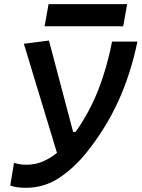

<svg xmlns="http://www.w3.org/2000/svg" viewBox="-20 -893 681 923"><path d="M104.5 9.8Q82.5 9.8 63.5 7.3Q44.4 4.9 29.3 -1.5L47.4 -109.9Q59.1 -106.4 72.3 -103.8Q85.4 -101.1 108.4 -101.1Q148.9 -101.1 185.3 -116.5Q221.7 -131.8 253.9 -158.2L94.7 -682.6L215.3 -698.2L331.5 -258.8H343.3Q410.2 -353 452.6 -461.4Q495.1 -569.8 518.6 -692.9H640.6Q607.9 -535.6 548.3 -405.8Q488.8 -275.9 397 -161.1Q339.4 -88.4 266.4 -39.3Q193.4 9.8 104.5 9.8ZM194.3 -766.6 213.4 -873H591.3L572.3 -766.6Z"/></svg>

Font: Cascadia Mono NF SemiBold
Style: Italic
Weight: 600
Italic angle: -10°
Monospace: yes
Designer: Aaron Bell
Foundry: Saja Typeworks
Version: Version 2404.023; ttfautohint (v1.8.4)